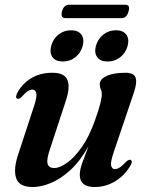

<svg xmlns="http://www.w3.org/2000/svg" viewBox="-20 -762 608 793"><path d="M519.5 -101.5Q529.5 -97 519 -78.5Q495.5 -37.5 456 -13.5Q416.5 10.5 371 10.5Q309.5 10.5 309.5 -40Q309.5 -61.5 320.8 -92.2Q332 -123 345.5 -158Q310 -95 269.2 -58.2Q228.5 -21.5 188.5 -5.5Q148.5 10.5 115.5 10.5Q58.5 10.5 46.5 -26.8Q34.5 -64 56 -127L120 -322Q133.5 -363 129.8 -377.5Q126 -392 113.5 -392Q105 -392 94.8 -385.5Q84.5 -379 69.5 -362Q58.5 -351.5 51 -354.5Q41.5 -359 52 -379.5Q72 -416.5 109 -439Q146 -461.5 196 -461.5Q246.5 -461.5 258.5 -431.8Q270.5 -402 252 -346L187.5 -149.5Q171.5 -104 176.5 -86Q181.5 -68 204 -68Q226 -68 256.5 -89.2Q287 -110.5 318.2 -155Q349.5 -199.5 373.5 -268.5Q388.5 -311 394.5 -335.2Q400.5 -359.5 400.5 -373Q400.5 -385 396.2 -393.5Q392 -402 392 -414Q392 -435 420.2 -448.2Q448.5 -461.5 498 -461.5Q533 -461.5 540 -441.2Q547 -421 533 -380L449.5 -133Q436 -93.5 439 -78.5Q442 -63.5 455 -63.5Q463.5 -63.5 474 -70Q484.5 -76.5 501.5 -94.5Q512.5 -104.5 519.5 -101.5ZM239.5 -508Q210 -508 197 -525.8Q184 -543.5 191.5 -572Q199 -601.5 221.5 -619.2Q244 -637 273.5 -637Q303 -637 316 -619.2Q329 -601.5 321.5 -572Q314 -544 291.8 -526Q269.5 -508 239.5 -508ZM424.5 -508Q395 -508 381.8 -525.8Q368.5 -543.5 376 -572Q384 -601 406.5 -619Q429 -637 458.5 -637Q488.5 -637 501.5 -619.2Q514.5 -601.5 507 -572Q499.5 -544 477 -526Q454.5 -508 424.5 -508ZM236 -715Q243.5 -742.5 266 -742.5H496.5Q507.5 -742.5 511.2 -736.5Q515 -730.5 511 -715Q503.5 -687 481.5 -687H251Q229 -687 236 -715Z"/></svg>

Font: Fraunces 72pt SemiBold
Style: Italic
Weight: 600
Italic angle: -16°
Version: Version 1.000;[b76b70a41]